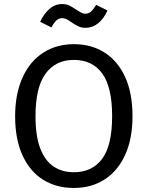

<svg xmlns="http://www.w3.org/2000/svg" viewBox="-20 -920 732 952"><path d="M346 -701Q433 -701 498.5 -659.5Q564 -618 600.5 -538Q637 -458 637 -344Q637 -232 600.5 -152Q564 -72 498.5 -30Q433 12 346 12Q259 12 193.5 -29Q128 -70 91.5 -150Q55 -230 55 -343Q55 -454 91.5 -535Q128 -616 194 -658.5Q260 -701 346 -701ZM346 -623Q256 -623 206 -555Q156 -487 156 -343Q156 -246 179.5 -184.5Q203 -123 245.5 -94.5Q288 -66 346 -66Q437 -66 486.5 -132.5Q536 -199 536 -344Q536 -488 487 -555.5Q438 -623 346 -623ZM404 -782Q385 -782 369.5 -789Q354 -796 335 -809Q320 -820 309.5 -825Q299 -830 288 -830Q272 -830 260 -819Q248 -808 235 -784L179 -812Q198 -852 225.5 -876Q253 -900 288 -900Q309 -900 324 -892.5Q339 -885 358 -872Q377 -860 385 -856Q393 -852 404 -852Q419 -852 431 -862.5Q443 -873 457 -896L513 -868Q494 -826 466 -804Q438 -782 404 -782Z"/></svg>

Font: Firava
Style: Regular
Weight: 400
Designer: Carrois Corporate & Edenspiekermann AG
Foundry: Greg Finn Gibson
Version: Version 5.000